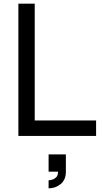

<svg xmlns="http://www.w3.org/2000/svg" viewBox="-20 -740 558 1045"><path d="M80 0V-720H169V-84.5H503V0ZM244.5 285V241.5Q251 241.5 263.5 238Q276 234.5 285.8 225Q295.5 215.5 295.5 198Q295.5 196.5 295.5 194.5H244.5V100.5H338.5V194.5Q338.5 238.5 310.2 261.8Q282 285 244.5 285Z"/></svg>

Font: Cns Manrope Med
Style: Regular
Weight: 500
Designer: Mikhail Sharanda
Foundry: Mikhail Sharanda
Version: Version 4.504